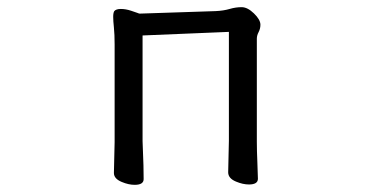

<svg xmlns="http://www.w3.org/2000/svg" viewBox="-20 -506 1040 536"><path d="M370 -468 582 -475Q604 -476 621 -481Q638 -486 654.5 -486Q671 -486 689 -468.5Q707 -451 707 -437Q707 -426 702 -416.5Q697 -407 697 -398V-110Q697 -86 698.5 -52Q700 -18 700 -7Q700 9 675 9Q658 9 639 1Q617 -8 617 -25Q617 -33 618 -69.5Q619 -106 619 -113V-417L378 -407V-112Q378 -106 379 -85Q381 -43 381 -6Q381 10 356 10Q339 10 320 2Q298 -7 298 -23Q298 -32 299 -67Q300 -102 300 -109V-382Q300 -410 298 -429Q296 -448 296 -459Q296 -470 299 -475Q304 -481 317.5 -481Q331 -481 346 -476Q361 -471 363.5 -470Q366 -469 367.5 -468.5Q369 -468 370 -468Z"/></svg>

Font: Moon Stars Kai
Style: Bold
Weight: 700
Designer: GuiWonder
Version: Version 1.101